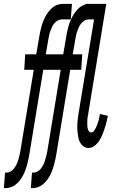

<svg xmlns="http://www.w3.org/2000/svg" viewBox="-78 -755 598 990"><path d="M-58 215 -52 135H-44Q-33 135 -23 129Q-13 123 -6 114Q1 105 6.5 94.5Q12 84 15 73Q18 62 21 51.5Q24 41 26 30L96 -395H47L52 -475H109L124 -563Q126 -577 129 -590.5Q132 -604 135.5 -617.5Q139 -631 144.5 -644.5Q150 -658 157 -671Q164 -684 173 -695.5Q182 -707 193.5 -716.5Q205 -726 218.5 -730.5Q232 -735 246 -735H293L287 -655H240Q229 -655 219 -649Q209 -643 201.5 -634Q194 -625 189.5 -614.5Q185 -604 181 -593Q177 -582 175 -571.5Q173 -561 171 -550L158 -475H246L241 -395H145L73 43Q70 57 67.5 70.5Q65 84 61 97.5Q57 111 52 124.5Q47 138 40 151Q33 164 24 175.5Q15 187 3 196.5Q-9 206 -22.5 210.5Q-36 215 -50 215ZM81 215 87 135H95Q106 135 116 129Q126 123 133 114Q140 105 145.5 94.5Q151 84 154 73Q157 62 160 51.5Q163 41 165 30L235 -395H186L191 -475H248L263 -563Q265 -577 268 -590.5Q271 -604 274.5 -617.5Q278 -631 283.5 -644.5Q289 -658 296 -671Q303 -684 312 -695.5Q321 -707 332.5 -716.5Q344 -726 357.5 -730.5Q371 -735 385 -735H432L426 -655H379Q368 -655 358 -649Q348 -643 340.5 -634Q333 -625 328.5 -614.5Q324 -604 320 -593Q316 -582 314 -571.5Q312 -561 310 -550L297 -475H346L341 -395H284L212 43Q209 57 206.5 70.5Q204 84 200 97.5Q196 111 191 124.5Q186 138 179 151Q172 164 163 175.5Q154 187 142 196.5Q130 206 116.5 210.5Q103 215 89 215ZM379 8Q365 8 354.5 1Q344 -6 337 -17Q330 -28 327 -41Q324 -54 322.5 -67Q321 -80 320.5 -93.5Q320 -107 321 -121Q322 -135 324 -149Q326 -163 328 -176L407 -655H357L363 -735H470L376 -163Q374 -155 373 -146Q372 -137 372 -128.5Q372 -120 372 -111.5Q372 -103 373.5 -95Q375 -87 379.5 -79.5Q384 -72 392 -72Q401 -72 407 -80.5Q413 -89 417 -97Q421 -105 424 -114Q427 -123 429.5 -131.5Q432 -140 434 -149Q436 -158 437 -167L478 -158Q476 -146 473 -133.5Q470 -121 466.5 -109Q463 -97 459 -85Q455 -73 450 -61Q445 -49 438.5 -37.5Q432 -26 423.5 -16Q415 -6 403 1Q391 8 379 8Z"/></svg>

Font: Iosevka Term Curly Medium
Style: Italic
Weight: 500
Italic angle: -9°
Designer: Belleve Invis
Foundry: Belleve Invis
Version: Version 32.3.0